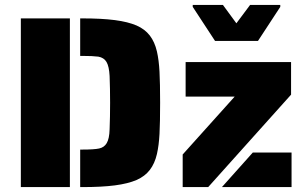

<svg xmlns="http://www.w3.org/2000/svg" viewBox="-20 -763 1254 783"><path d="M65 -688H265V0H65ZM307 -153H315Q364 -153 384.5 -157.5Q405 -162 415 -179Q426 -197 427 -236Q429 -286 429 -344Q429 -401 427 -453Q425 -492 414.5 -510Q404 -528 381 -532Q358 -535 315 -535H307V-688H315Q395 -688 448.5 -681Q502 -674 537 -659Q571 -644 591 -618Q611 -592 620 -553Q628 -518 630.5 -470.5Q633 -423 633 -344Q633 -264 630.5 -217Q628 -170 620 -135Q611 -96 591 -70Q571 -44 537 -29Q502 -14 448.5 -7Q395 0 315 0H307ZM725 -133 937 -369H737V-510H1167V-377L829 0H725ZM1011 -141H1169V0H885ZM766 -735V-743H889L944 -668L1000 -743H1123V-735L1032 -596H857Z"/></svg>

Font: Saira Stencil One
Style: Regular
Weight: 400
Designer: Hector Gatti with collaboration of the Omnibus-Type team
Foundry: Omnibus-Type
Version: Version 1.004